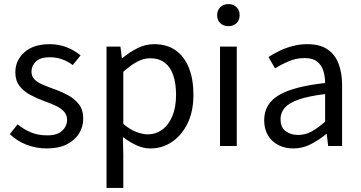

<svg xmlns="http://www.w3.org/2000/svg" viewBox="-20 -714 1764 939"><path d="M209 12Q156 12 109 -6.5Q62 -25 28 -58L66 -106Q98 -80 132.5 -66Q167 -52 212 -52Q260 -52 284 -74.5Q308 -97 308 -128Q308 -153 292 -169.5Q276 -186 251 -197.5Q226 -209 198 -219Q162 -232 129 -249.5Q96 -267 75.5 -293.5Q55 -320 55 -360Q55 -419 99.5 -458.5Q144 -498 223 -498Q268 -498 307 -482.5Q346 -467 374 -443L336 -396Q311 -414 283.5 -424Q256 -434 223 -434Q177 -434 155.5 -413Q134 -392 134 -364Q134 -342 147 -327.5Q160 -313 183.5 -302.5Q207 -292 237 -281Q275 -268 309.5 -250Q344 -232 365.5 -204.5Q387 -177 387 -133Q387 -94 366.5 -61Q346 -28 306.5 -8Q267 12 209 12Z M501 205V-486H569L576 -430H579Q612 -458 651.5 -478Q691 -498 734 -498Q797 -498 839.5 -467.5Q882 -437 904 -381.5Q926 -326 926 -250Q926 -168 896.5 -109Q867 -50 819.5 -19Q772 12 716 12Q682 12 648.5 -3Q615 -18 581 -44L583 41V205ZM702 -57Q742 -57 773.5 -80Q805 -103 823 -146.5Q841 -190 841 -250Q841 -304 828 -344Q815 -384 787 -406.5Q759 -429 713 -429Q682 -429 650.5 -412Q619 -395 583 -363V-108Q616 -80 647 -68.5Q678 -57 702 -57Z M1056 0V-486H1138V0ZM1097 -586Q1073 -586 1057.5 -600.5Q1042 -615 1042 -640Q1042 -664 1057.5 -679Q1073 -694 1097 -694Q1121 -694 1136.5 -679Q1152 -664 1152 -640Q1152 -615 1136.5 -600.5Q1121 -586 1097 -586Z M1414 12Q1374 12 1341.5 -4.5Q1309 -21 1290.5 -52Q1272 -83 1272 -126Q1272 -206 1343.5 -248.5Q1415 -291 1570 -308Q1570 -339 1561.5 -367Q1553 -395 1531.5 -412.5Q1510 -430 1470 -430Q1428 -430 1391 -414Q1354 -398 1325 -380L1293 -435Q1316 -450 1345.5 -464.5Q1375 -479 1410 -488.5Q1445 -498 1484 -498Q1544 -498 1581 -473Q1618 -448 1635.5 -403.5Q1653 -359 1653 -298V0H1585L1578 -58H1575Q1541 -30 1500.5 -9Q1460 12 1414 12ZM1438 -54Q1473 -54 1504 -71Q1535 -88 1570 -119V-254Q1489 -244 1441.5 -227.5Q1394 -211 1373 -187Q1352 -163 1352 -132Q1352 -91 1377 -72.5Q1402 -54 1438 -54Z"/></svg>

Font: Mada
Style: Regular
Weight: 400
Designer: Khaled Hosny
Version: Version 1.5